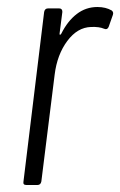

<svg xmlns="http://www.w3.org/2000/svg" viewBox="-20 -528 343 548"><path d="M299 -498Q305 -493 302 -485L290 -451Q286 -442 277 -446Q263 -452 240 -451Q201 -450 172 -411Q143 -372 136 -315L98 -10Q96 0 87 0H55Q45 0 47 -10L106 -494Q108 -504 117 -504H149Q158 -504 158 -494L150 -432Q150 -425 155 -432Q173 -468 199 -488Q225 -508 258 -508Q282 -508 299 -498Z"/></svg>

Font: Barlow Condensed Light
Style: Italic
Weight: 300
Width: 3
Italic angle: -7°
Designer: Jeremy Tribby
Foundry: Tribby Type
Version: Version 1.408